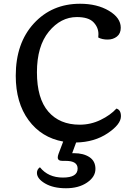

<svg xmlns="http://www.w3.org/2000/svg" viewBox="-20 -751 735 1024"><path d="M64 -347Q64 -521 160.5 -626Q257 -731 407 -731Q498 -731 561 -693.5Q624 -656 624 -603Q624 -572 603.5 -556Q583 -540 554 -540Q525 -540 504 -551Q505 -560 505 -569Q505 -605 478.5 -632.5Q452 -660 390 -660Q304 -660 240.5 -582.5Q177 -505 177 -365.5Q177 -226 237.5 -156Q298 -86 405 -86Q464 -86 516.5 -111.5Q569 -137 601 -172Q625 -165 625 -131Q625 -88 554.5 -40.5Q484 7 386 9L365 66H375Q425 66 457 87Q489 108 489 150Q489 192 444.5 222.5Q400 253 332 253Q264 253 220.5 227.5Q177 202 177 171Q177 152 193 141Q237 196 315.5 196Q394 196 394 148Q394 107 331 107H313Q288 107 288 89Q288 81 292 70L317 4Q201 -17 132.5 -110Q64 -203 64 -347Z"/></svg>

Font: Laila Medium
Style: Regular
Weight: 500
Designer: Hitesh Malaviya
Foundry: Indian Type Foundry
Version: Version 1.302;PS 1.0;hotconv 1.0.78;makeotf.lib2.5.61930; tt